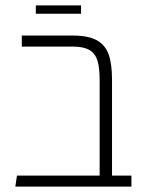

<svg xmlns="http://www.w3.org/2000/svg" viewBox="-20 -693 535 713"><path d="M468 -41V0H37L43 -41H350V-395Q350 -441 342 -467.5Q334 -494 312.5 -507Q291 -520 250 -520H61V-561H249Q308 -561 339.5 -543.5Q371 -526 383.5 -491Q396 -456 396 -396V-41ZM113 -673H281V-642H113Z"/></svg>

Font: FiraGO ExtraLight
Style: Regular
Weight: 200
Designer: bBox Type
Foundry: bBox Type GmbH
Version: Version 1.001